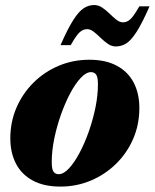

<svg xmlns="http://www.w3.org/2000/svg" viewBox="-20 -708 600 744"><path d="M326 -476.5Q390 -476.5 433.2 -453Q476.5 -429.5 498.2 -387.5Q520 -345.5 520 -289.5Q520 -225 496 -169.8Q472 -114.5 429.5 -73Q387 -31.5 331.8 -8.2Q276.5 15 214 15Q150 15 106.8 -8.5Q63.5 -32 41.8 -74Q20 -116 20 -172Q20 -236 44 -291.2Q68 -346.5 110.2 -388.2Q152.5 -430 207.8 -453.2Q263 -476.5 326 -476.5ZM207.5 -33Q226 -33 246.8 -55Q267.5 -77 287.5 -114.2Q307.5 -151.5 323.8 -197.5Q340 -243.5 349.8 -291Q359.5 -338.5 359.5 -381Q359.5 -409.5 352.5 -419Q345.5 -428.5 332.5 -428.5Q314 -428.5 293 -406.2Q272 -384 252.2 -346.8Q232.5 -309.5 216.2 -263.8Q200 -218 190.2 -170.5Q180.5 -123 180.5 -80.5Q180.5 -52 187.5 -42.5Q194.5 -33 207.5 -33ZM559.5 -683.5Q531.5 -619.5 510.2 -586Q489 -552.5 470 -540.2Q451 -528 429 -528Q412.5 -528 397.8 -538.2Q383 -548.5 369.5 -561.8Q356 -575 343.2 -585Q330.5 -595 318 -595Q307.5 -595 298 -589.8Q288.5 -584.5 278.2 -571.2Q268 -558 254 -533H214.5Q242.5 -597 264 -630.5Q285.5 -664 304.5 -676.2Q323.5 -688.5 345 -688.5Q361.5 -688.5 376.2 -678.5Q391 -668.5 404.5 -655.2Q418 -642 430.8 -631.8Q443.5 -621.5 456.5 -621.5Q467 -621.5 476.2 -626.8Q485.5 -632 495.8 -645.5Q506 -659 520 -683.5Z"/></svg>

Font: Newsreader 36pt ExtraBold
Style: Italic
Weight: 800
Italic angle: -17°
Designer: Hugues Gentile
Foundry: Production Type
Version: Version 1.003